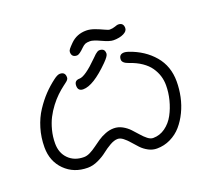

<svg xmlns="http://www.w3.org/2000/svg" viewBox="-122 -839 1105 1020"><g transform="rotate(-20 430.0 -329.0)"><path d="M40 -180.2Q40 -235.8 55.4 -287.1Q70.8 -338.4 97.4 -378.4Q124 -418.5 152.3 -448.2Q180.7 -478 213.9 -502.9Q236.3 -520 250 -520Q279.8 -520 279.8 -490.2Q279.8 -488.3 279.5 -486.3Q279.3 -484.4 278.8 -482.7Q278.3 -481 277.1 -479.2Q275.9 -477.5 275.1 -476.3Q274.4 -475.1 272.5 -473.1Q270.5 -471.2 269.3 -470Q268.1 -468.8 265.1 -466.6Q262.2 -464.4 260.7 -463.1Q259.3 -461.9 255.6 -459.2Q252 -456.5 250 -455.1Q228 -438.5 208.3 -419.7Q188.5 -400.9 168.2 -374.3Q147.9 -347.7 133.3 -319.1Q118.7 -290.5 109.4 -254.4Q100.1 -218.3 100.1 -180.2Q100.1 -126.5 133.3 -93.3Q166.5 -60.1 220.2 -60.1Q236.8 -60.1 255.4 -69.3Q273.9 -78.6 291.7 -91.8Q309.6 -105 328.9 -118.2Q348.1 -131.3 372.1 -140.6Q396 -149.9 419.9 -149.9Q444.8 -149.9 467.5 -137.5Q490.2 -125 506.8 -107.4Q523.4 -89.8 538.6 -72.3Q553.7 -54.7 569.6 -42.2Q585.4 -29.8 600.1 -29.8Q637.7 -29.8 668.9 -52.2Q700.2 -74.7 719.5 -110.6Q738.8 -146.5 749.3 -188Q759.8 -229.5 759.8 -270Q759.8 -297.9 752 -323.2Q744.1 -348.6 727.8 -372.3Q711.4 -396 682.9 -415.5Q654.3 -435.1 615.2 -448.2Q580.1 -460 580.1 -480Q580.1 -509.8 609.9 -509.8Q618.7 -509.8 633.8 -504.9Q717.8 -476.1 768.8 -416Q819.8 -356 819.8 -270Q819.8 -227.1 810.8 -184.3Q801.8 -141.6 783.2 -103Q764.6 -64.5 739 -34.9Q713.4 -5.4 677.2 12.2Q641.1 29.8 600.1 29.8Q575.2 29.8 552.5 17.6Q529.8 5.4 513.2 -12.2Q496.6 -29.8 481.4 -47.6Q466.3 -65.4 450.4 -77.6Q434.6 -89.8 419.9 -89.8Q400.4 -89.8 375.7 -75.7Q351.1 -61.5 330.3 -44.9Q309.6 -28.3 279.5 -14.2Q249.5 0 220.2 0Q141.6 0 90.8 -50.8Q40 -101.6 40 -180.2ZM310.1 -430.2Q310.1 -460 339.8 -460Q372.1 -460 448.2 -536.1Q460.4 -548.3 465.8 -553.2Q471.2 -558.1 477.8 -562Q484.4 -565.9 490.2 -565.9Q504.4 -565.9 512.2 -559.3Q520 -552.7 520 -536.1Q520 -522.9 490.2 -493.2Q397 -399.9 339.8 -399.9Q310.1 -399.9 310.1 -430.2ZM339.8 -609.9Q339.8 -617.7 346.4 -626.2Q353 -634.8 370.1 -651.9Q406.2 -688 460 -688Q481.9 -688 507.6 -678.5Q533.2 -668.9 553 -659.4Q572.8 -649.9 580.1 -649.9Q596.7 -649.9 610.8 -655Q625 -660.2 629.9 -660.2Q660.2 -660.2 660.2 -629.9Q660.2 -612.3 637.5 -601.1Q614.7 -589.8 580.1 -589.8Q558.6 -589.8 518.1 -608.9Q477.5 -627.9 460 -627.9Q441.4 -627.9 432.1 -623.8Q422.9 -619.6 413.1 -609.9Q383.3 -580.1 370.1 -580.1Q339.8 -580.1 339.8 -609.9Z"/></g></svg>

Font: Pecita
Style: Book
Weight: 400
Width: 6
Version: Version 3.4.1